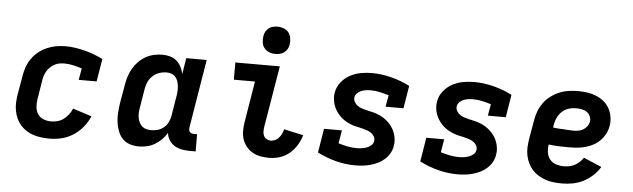

<svg xmlns="http://www.w3.org/2000/svg" viewBox="-48 -937 3697 1122"><g transform="rotate(5 1800.0 -376.0)"><path d="M269 8Q244 8 220 5Q196 2 174 -5Q152 -12 132.5 -24.5Q113 -37 98 -54Q83 -71 73.5 -92Q64 -113 59.5 -136.5Q55 -160 56 -184.5Q57 -209 61 -233L80 -343Q84 -370 93.5 -396.5Q103 -423 119.5 -446.5Q136 -470 159 -488Q182 -506 208.5 -517.5Q235 -529 262 -533.5Q289 -538 316 -538Q346 -538 375 -533.5Q404 -529 431 -522Q458 -515 484.5 -505Q511 -495 536 -482L514 -349H409L421 -417Q396 -425 370 -431Q344 -437 318 -437Q303 -437 288.5 -434.5Q274 -432 260.5 -424.5Q247 -417 235.5 -406.5Q224 -396 216 -382.5Q208 -369 203.5 -355Q199 -341 197 -327L179 -217Q175 -193 177 -169.5Q179 -146 191 -128Q203 -110 224 -101.5Q245 -93 269 -93Q288 -93 307 -98Q326 -103 342.5 -115.5Q359 -128 371.5 -144.5Q384 -161 391 -179L502 -143Q487 -109 463 -79.5Q439 -50 407 -29.5Q375 -9 339.5 -0.5Q304 8 269 8Z M792 8Q764 8 738.5 -0.5Q713 -9 695.5 -28Q678 -47 669 -72Q660 -97 656.5 -123.5Q653 -150 655 -177.5Q657 -205 661 -233L680 -343Q684 -368 691.5 -392Q699 -416 712 -439Q725 -462 744 -481.5Q763 -501 786 -514Q809 -527 834 -532.5Q859 -538 884 -538Q907 -538 929 -532Q951 -526 967.5 -511.5Q984 -497 994 -477.5Q1004 -458 1009 -436L1024 -530H1144L1078 -129Q1077 -121 1078 -114Q1079 -107 1083 -102Q1087 -97 1093.5 -95Q1100 -93 1108 -93H1126V8H1091Q1067 8 1043.5 3.5Q1020 -1 1001.5 -12.5Q983 -24 970.5 -43.5Q958 -63 956 -86Q943 -64 925 -46Q907 -28 885.5 -15.5Q864 -3 840 2.5Q816 8 792 8ZM857 -93Q877 -93 896.5 -99Q916 -105 932 -119Q948 -133 956.5 -152Q965 -171 968 -190L986 -300Q989 -316 990 -331.5Q991 -347 989.5 -362Q988 -377 983.5 -391Q979 -405 969.5 -416Q960 -427 946 -432Q932 -437 917 -437Q895 -437 873.5 -429.5Q852 -422 835 -406Q818 -390 809 -369Q800 -348 797 -327L779 -217Q776 -202 775.5 -187Q775 -172 777.5 -158Q780 -144 786.5 -131Q793 -118 803.5 -109Q814 -100 828 -96.5Q842 -93 857 -93Z M1557 8Q1531 8 1506 3.5Q1481 -1 1460 -13Q1439 -25 1423.5 -43.5Q1408 -62 1400 -85.5Q1392 -109 1392 -135Q1392 -161 1396 -186L1436 -429H1312V-530H1573L1513 -170Q1511 -156 1511 -142.5Q1511 -129 1516.5 -117.5Q1522 -106 1533 -99.5Q1544 -93 1557 -93Q1571 -93 1583.5 -99Q1596 -105 1605.5 -116Q1615 -127 1621 -139.5Q1627 -152 1630 -166L1744 -141Q1735 -110 1718 -82Q1701 -54 1675.5 -32.5Q1650 -11 1619 -1.5Q1588 8 1557 8ZM1540 -600Q1521 -600 1503.5 -607Q1486 -614 1475 -628Q1464 -642 1461.5 -661Q1459 -680 1462 -699Q1464 -713 1471 -725Q1478 -737 1489 -745.5Q1500 -754 1513.5 -757Q1527 -760 1540 -760Q1559 -760 1577 -753Q1595 -746 1605.5 -732Q1616 -718 1619 -699Q1622 -680 1619 -661Q1617 -647 1610 -635Q1603 -623 1591.5 -614.5Q1580 -606 1566.5 -603Q1553 -600 1540 -600Z M2063 8Q2003 8 1946.5 -7Q1890 -22 1839 -48L1862 -189H1967L1954 -112Q1980 -104 2007 -98.5Q2034 -93 2062 -93Q2076 -93 2090.5 -95Q2105 -97 2119.5 -102Q2134 -107 2146 -117.5Q2158 -128 2160 -142Q2163 -158 2155 -171Q2147 -184 2135 -191.5Q2123 -199 2109 -203.5Q2095 -208 2080.5 -211.5Q2066 -215 2051.5 -218Q2037 -221 2023 -226Q2009 -231 1996.5 -237.5Q1984 -244 1972 -252.5Q1960 -261 1950.5 -271Q1941 -281 1932.5 -293Q1924 -305 1918 -318Q1912 -331 1908.5 -345Q1905 -359 1904 -374.5Q1903 -390 1906 -405Q1911 -438 1933 -466Q1955 -494 1985 -510Q2015 -526 2047.5 -532Q2080 -538 2113 -538Q2143 -538 2172 -534Q2201 -530 2229.5 -522.5Q2258 -515 2284.5 -505Q2311 -495 2336 -482L2314 -349H2209L2221 -417Q2195 -425 2168.5 -431Q2142 -437 2114 -437Q2100 -437 2086.5 -435Q2073 -433 2060 -428Q2047 -423 2036 -412.5Q2025 -402 2023 -388Q2021 -373 2028.5 -360Q2036 -347 2047.5 -339Q2059 -331 2073.5 -326.5Q2088 -322 2102 -318.5Q2116 -315 2130.5 -312Q2145 -309 2159 -304Q2173 -299 2186 -292.5Q2199 -286 2210.5 -277.5Q2222 -269 2232 -259Q2242 -249 2250.5 -237.5Q2259 -226 2265 -212.5Q2271 -199 2274.5 -185.5Q2278 -172 2279 -156.5Q2280 -141 2277 -126Q2274 -103 2262.5 -82.5Q2251 -62 2233.5 -46Q2216 -30 2194.5 -19.5Q2173 -9 2151 -3Q2129 3 2107 5.5Q2085 8 2063 8Z M2663 8Q2603 8 2546.5 -7Q2490 -22 2439 -48L2462 -189H2567L2554 -112Q2580 -104 2607 -98.5Q2634 -93 2662 -93Q2676 -93 2690.5 -95Q2705 -97 2719.5 -102Q2734 -107 2746 -117.5Q2758 -128 2760 -142Q2763 -158 2755 -171Q2747 -184 2735 -191.5Q2723 -199 2709 -203.5Q2695 -208 2680.5 -211.5Q2666 -215 2651.5 -218Q2637 -221 2623 -226Q2609 -231 2596.5 -237.5Q2584 -244 2572 -252.5Q2560 -261 2550.5 -271Q2541 -281 2532.5 -293Q2524 -305 2518 -318Q2512 -331 2508.5 -345Q2505 -359 2504 -374.5Q2503 -390 2506 -405Q2511 -438 2533 -466Q2555 -494 2585 -510Q2615 -526 2647.5 -532Q2680 -538 2713 -538Q2743 -538 2772 -534Q2801 -530 2829.5 -522.5Q2858 -515 2884.5 -505Q2911 -495 2936 -482L2914 -349H2809L2821 -417Q2795 -425 2768.5 -431Q2742 -437 2714 -437Q2700 -437 2686.5 -435Q2673 -433 2660 -428Q2647 -423 2636 -412.5Q2625 -402 2623 -388Q2621 -373 2628.5 -360Q2636 -347 2647.5 -339Q2659 -331 2673.5 -326.5Q2688 -322 2702 -318.5Q2716 -315 2730.5 -312Q2745 -309 2759 -304Q2773 -299 2786 -292.5Q2799 -286 2810.5 -277.5Q2822 -269 2832 -259Q2842 -249 2850.5 -237.5Q2859 -226 2865 -212.5Q2871 -199 2874.5 -185.5Q2878 -172 2879 -156.5Q2880 -141 2877 -126Q2874 -103 2862.5 -82.5Q2851 -62 2833.5 -46Q2816 -30 2794.5 -19.5Q2773 -9 2751 -3Q2729 3 2707 5.5Q2685 8 2663 8Z M3276 8Q3251 8 3226.5 5.5Q3202 3 3179.5 -4.5Q3157 -12 3137 -24Q3117 -36 3101.5 -53Q3086 -70 3075.5 -91Q3065 -112 3060 -135.5Q3055 -159 3056 -183.5Q3057 -208 3061 -233L3080 -343Q3084 -370 3094 -397Q3104 -424 3121 -448Q3138 -472 3162 -490Q3186 -508 3212.5 -519Q3239 -530 3267 -534Q3295 -538 3322 -538Q3350 -538 3377.5 -534Q3405 -530 3429 -520Q3453 -510 3473.5 -493.5Q3494 -477 3506.5 -454Q3519 -431 3523.5 -404Q3528 -377 3523 -350Q3519 -326 3507.5 -304Q3496 -282 3478 -264Q3460 -246 3438 -234.5Q3416 -223 3392 -216.5Q3368 -210 3345 -208Q3322 -206 3298 -206Q3268 -206 3238 -207Q3208 -208 3178 -212Q3174 -189 3177.5 -165.5Q3181 -142 3194.5 -125Q3208 -108 3230 -100.5Q3252 -93 3276 -93Q3292 -93 3308.5 -96Q3325 -99 3340 -107Q3355 -115 3368 -127Q3381 -139 3390 -153L3496 -108Q3479 -80 3454 -57Q3429 -34 3399.5 -19Q3370 -4 3338.5 2Q3307 8 3276 8ZM3313 -305Q3328 -305 3343 -307.5Q3358 -310 3371 -317.5Q3384 -325 3394 -338Q3404 -351 3406 -366Q3409 -382 3402.5 -397Q3396 -412 3383.5 -421Q3371 -430 3354.5 -433.5Q3338 -437 3322 -437Q3307 -437 3292 -434.5Q3277 -432 3263 -425.5Q3249 -419 3237 -408Q3225 -397 3217 -383.5Q3209 -370 3204 -355.5Q3199 -341 3197 -327L3195 -313Q3209 -311 3224 -310Q3239 -309 3254 -308.5Q3269 -308 3283.5 -306.5Q3298 -305 3313 -305Z"/></g></svg>

Font: Iosevka Slab Extended
Style: Bold Italic
Weight: 700
Width: 7
Italic angle: -9°
Monospace: yes
Designer: Belleve Invis
Foundry: Belleve Invis
Version: Version 11.1.0; ttfautohint (v1.8.3)